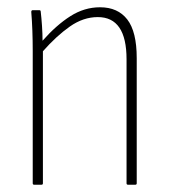

<svg xmlns="http://www.w3.org/2000/svg" viewBox="-20 -508 466 528"><path d="M74 0Q70 0 70 -4V-368Q70 -396 69 -423.5Q68 -451 66 -475Q66 -480 70 -480H88Q92 -480 92 -476Q94 -459 95.5 -437Q97 -415 97 -396Q135 -439 173.5 -463.5Q212 -488 255 -488Q304 -488 330 -454.5Q356 -421 356 -348V-4Q356 0 352 0H332Q328 0 328 -4V-345Q328 -461 249 -461Q209 -461 172 -435Q135 -409 98 -367V-4Q98 0 94 0Z"/></svg>

Font: Sofia Sans Cond ExtraLight
Style: Regular
Weight: 200
Width: 3
Designer: Botio Nikoltchev, Ani Petrova
Foundry: lettersoup
Version: Version 4.100; ttfautohint (v1.8.3)